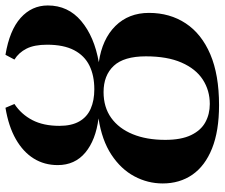

<svg xmlns="http://www.w3.org/2000/svg" viewBox="-78 -712 802 685"><g transform="rotate(-90 322.5 -370.0)"><path d="M289.5 11Q197 11 134.8 -14Q72.5 -39 41.2 -84.2Q10 -129.5 10 -190Q10 -243.5 35.5 -291.2Q61 -339 112.5 -373Q164 -407 242 -419Q164.5 -429 120 -466.2Q75.5 -503.5 75.5 -564.5Q75.5 -612.5 99 -650.2Q122.5 -688 168 -714Q213.5 -740 280 -751L293.5 -719Q256.5 -694.5 236 -655Q215.5 -615.5 215.5 -558.5Q215.5 -515.5 231.2 -487.8Q247 -460 276.5 -447Q306 -434 346 -434Q395 -434 430.5 -451.5Q466 -469 485.5 -506.2Q505 -543.5 505 -602.5Q505 -648 491 -675.8Q477 -703.5 452 -719L469 -751Q556.5 -736.5 600.8 -696.8Q645 -657 645 -600Q645 -527.5 589.5 -480.8Q534 -434 442.5 -418Q525 -406 571.8 -358.8Q618.5 -311.5 618.5 -239Q618.5 -164.5 581.2 -108Q544 -51.5 470.8 -20.2Q397.5 11 289.5 11ZM293.5 -22Q342 -22 380.5 -47Q419 -72 441.2 -122.8Q463.5 -173.5 463.5 -250Q463.5 -328.5 429.5 -364.8Q395.5 -401 336 -401Q282 -401 244 -373.8Q206 -346.5 185.8 -297.2Q165.5 -248 165.5 -181Q165.5 -124 182.5 -88.8Q199.5 -53.5 228.5 -37.8Q257.5 -22 293.5 -22Z"/></g></svg>

Font: Merriweather 120pt
Style: Bold Italic
Weight: 700
Italic angle: -7.8°
Version: Version 2.101